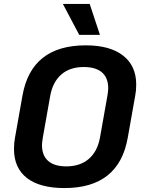

<svg xmlns="http://www.w3.org/2000/svg" viewBox="-20 -942 722 974"><path d="M51 -186Q51 -218 56 -243L94 -457Q139 -712 415 -712Q538 -712 604.5 -660Q671 -608 671 -513Q671 -482 666 -457L628 -243Q583 12 307 12Q182 12 116.5 -39Q51 -90 51 -186ZM487 -243 525 -457Q529 -483 529 -494Q529 -547 497.5 -574.5Q466 -602 405 -602Q335 -602 291.5 -564.5Q248 -527 235 -457L197 -243Q193 -217 193 -206Q193 -153 224.5 -125.5Q256 -98 316 -98Q386 -98 430 -135.5Q474 -173 487 -243ZM299 -922H435L487 -765H382Z"/></svg>

Font: KoHo
Style: Bold Italic
Weight: 700
Italic angle: -10°
Version: Version 1.000; ttfautohint (v1.6)